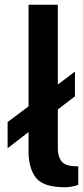

<svg xmlns="http://www.w3.org/2000/svg" viewBox="-20 -782 349 807"><path d="M309 -83 283 -84C261.7 -86 246.3 -93.3 237 -106C227.7 -118.7 223 -136.7 223 -160V-322L295 -377V-481L223 -427V-762H100V-335L12 -269V-159L100 -227V-145C100 -99 110.2 -62.5 130.5 -35.5C150.8 -8.5 192 5 254 5C270.7 5 289 1.7 309 -5Z"/></svg>

Font: Morrison SemiBold
Style: Regular
Weight: 600
Designer: Pablo Impallari, Rodrigo Fuenzalida (Modified by Dan O. Williams)
Version: Version 0.030; ttfautohint (v1.8.1)